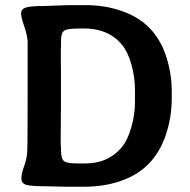

<svg xmlns="http://www.w3.org/2000/svg" viewBox="-20 -709 725 732"><path d="M494.6 -322.3V-362.3Q494.6 -415 481 -462.9Q467.8 -510.7 445.3 -538.1Q394 -600.6 299.3 -600.6H284.7L277.8 -600.1Q234.9 -600.1 224.1 -591.6Q213.4 -583 212.9 -559.3Q212.4 -535.6 212.4 -528.8L211.9 -514.6V-463.9L212.4 -449.2V-296.4L211.9 -274.9V-231.4L211.4 -202.6V-160.2L212.4 -146Q212.9 -138.7 212.9 -132.3Q212.9 -102.5 224.9 -94.2Q236.8 -85.9 276.4 -85.9H305.2Q396.5 -85.9 448.7 -153.3Q466.8 -176.8 480.7 -223.9Q494.6 -271 494.6 -322.3ZM307.1 -689.5Q379.9 -689.5 444.3 -667Q569.3 -624 611.8 -499Q634.8 -431.6 634.8 -360.4V-335Q634.8 -260.7 611.8 -193.4Q566.9 -61.5 439 -18.6Q376 2.9 301.3 2.9H229.5L148.9 1Q98.1 1 79.8 -4.4Q61.5 -9.8 61.5 -28.6Q61.5 -47.4 71.8 -75Q82 -102.5 83.7 -129.2Q85.4 -155.8 85.4 -367.2V-551.3Q83 -579.6 71.8 -610.6Q60.5 -641.6 60.5 -657.7Q60.5 -673.8 77.4 -679.9Q94.2 -686 143.6 -686L246.6 -689.5Z"/></svg>

Font: Averia Libre
Style: Bold
Weight: 700
Version: Version 1.002